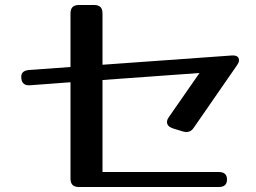

<svg xmlns="http://www.w3.org/2000/svg" viewBox="-20 -745 1026 768"><path d="M755 -234Q744 -217 726 -217Q723 -217 719.5 -217.5Q716 -218 712 -219L670 -232Q648 -240 648 -257Q648 -266 655 -276L778 -453L390 -425V-57H855Q888 -57 888 -27Q888 3 855 3H295Q262 3 262 -30V-416L101 -404Q65 -401 65 -438Q65 -462 95 -465L262 -477V-692Q262 -725 295 -725H357Q390 -725 390 -692V-486L906 -523Q936 -525 936 -504Q936 -495 928 -484Z"/></svg>

Font: Yusei Magic
Style: Regular
Weight: 400
Designer: Tanukizamurai
Foundry: Yusei Magic Project
Version: Version 1.200